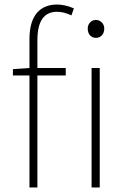

<svg xmlns="http://www.w3.org/2000/svg" viewBox="-20 -827 564 847"><path d="M110 0H145V-494H270V-527H145V-650C145 -729 171 -775 231 -775C251 -775 273 -770 295 -759L306 -790C281 -801 255 -807 232 -807C156 -807 110 -758 110 -655V-527L37 -522V-494H110ZM384 0H420V-527H384ZM403 -660C423 -660 440 -675 440 -701C440 -723 423 -739 403 -739C383 -739 367 -723 367 -701C367 -675 383 -660 403 -660Z"/></svg>

Font: Source Han Sans JP ExtraLight
Style: Regular
Weight: 250
Designer: Ryoko NISHIZUKA 西塚涼子 (kana, bopomofo & ideographs); Paul D. Hunt (Latin, Greek & Cyrillic); Sandoll Communications 산돌커뮤니
Foundry: Adobe
Version: Version 2.001;hotconv 1.0.107;makeotfexe 2.5.65593